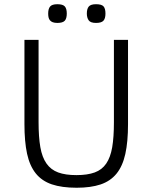

<svg xmlns="http://www.w3.org/2000/svg" viewBox="-20 -862 713 897"><path d="M578.1 -282.2Q578.1 -199.2 565.4 -142.3Q552.7 -85.4 524.2 -50.5Q495.6 -15.6 449.7 -0.2Q403.8 15.1 337.9 15.1Q269 15.1 222.2 -0.7Q175.3 -16.6 147 -52Q118.7 -87.4 106.4 -144Q94.2 -200.7 94.2 -282.2V-675.8H160.2V-292Q160.2 -221.7 168.5 -174.3Q176.8 -127 197.3 -97.9Q217.8 -68.8 251.7 -56.4Q285.6 -43.9 336.9 -43.9Q388.7 -43.9 422.6 -56.4Q456.5 -68.8 476.3 -97.9Q496.1 -127 504.2 -174.1Q512.2 -221.2 512.2 -290V-675.8H578.1ZM472.7 -798.8Q472.7 -775.4 463.1 -765.1Q453.6 -754.9 428.7 -754.9Q402.8 -754.9 394.3 -767.1Q385.7 -779.3 385.7 -798.8Q385.7 -820.8 394.8 -831.5Q403.8 -842.3 428.7 -842.3Q455.1 -842.3 463.9 -832Q472.7 -821.8 472.7 -798.8ZM292 -798.8Q292 -775.4 282.5 -765.1Q272.9 -754.9 248 -754.9Q234.9 -754.9 226.6 -758.1Q218.3 -761.2 213.4 -767.1Q208.5 -772.9 206.8 -781Q205.1 -789.1 205.1 -798.8Q205.1 -820.8 214.1 -831.5Q223.1 -842.3 248 -842.3Q273.9 -842.3 283 -831.8Q292 -821.3 292 -798.8Z"/></svg>

Font: Clear Sans Light
Style: Regular
Weight: 300
Foundry: Intel Corporation
Version: Version 1.00